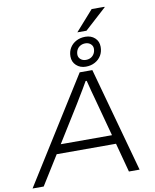

<svg xmlns="http://www.w3.org/2000/svg" viewBox="-126 -1158 999 1240"><g transform="rotate(-10 374.0 -537.5)"><path d="M-15 0 415 -686H498L687 0H617L566 -191H177L58 0ZM214 -250H550L486 -488Q483 -500 478 -517.5Q473 -535 468 -554Q463 -573 458.5 -591.5Q454 -610 450 -624H443Q431 -603 415 -576Q399 -549 384.5 -525.5Q370 -502 362 -488ZM461 -715Q424 -715 399 -738Q374 -761 374 -797Q374 -829 389 -853.5Q404 -878 430.5 -892Q457 -906 490 -906Q528 -906 552.5 -883.5Q577 -861 577 -825Q577 -793 562.5 -768.5Q548 -744 521.5 -729.5Q495 -715 461 -715ZM469 -758Q488 -758 502 -766Q516 -774 524 -788.5Q532 -803 532 -821Q532 -839 518 -851.5Q504 -864 483 -864Q465 -864 450.5 -856Q436 -848 428 -833.5Q420 -819 420 -801Q420 -783 434 -770.5Q448 -758 469 -758ZM445 -943 562 -1075H646L647 -1072L505 -943Z"/></g></svg>

Font: Archivo SemiExpanded ExtraLight
Style: Italic
Weight: 250
Width: 6
Italic angle: -10°
Designer: Hector Gatti
Foundry: Omnibus-Type
Version: Version 2.001